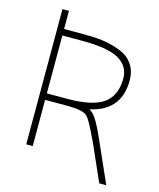

<svg xmlns="http://www.w3.org/2000/svg" viewBox="-122 -819 836 1007"><g transform="rotate(15 296.0 -315.5)"><path d="M126 -633.8H236.3Q278.3 -633.8 313.5 -630.9Q348.6 -627.9 389.6 -617.2Q430.7 -606.4 460 -589.8Q489.3 -573.2 508.8 -540.5Q528.3 -507.8 528.3 -462.9Q528.3 -375 482.4 -324.2Q441.4 -278.3 364.3 -261.7Q382.8 -250 399.4 -226.6Q421.9 -193.4 455.1 -117.2L551.8 100.6H513.7L423.8 -102.5Q401.4 -149.4 388.7 -173.8Q376 -198.2 363.8 -215.8Q351.6 -233.4 334 -238.8Q316.4 -244.1 296.9 -246.6Q277.3 -249 236.3 -249H126V2H90.8V-732.4H126ZM126 -598.6V-284.2H236.3Q374 -284.2 433.6 -327.1Q493.2 -370.1 493.2 -462.9Q493.2 -529.3 434.1 -564Q375 -598.6 236.3 -598.6Z"/></g></svg>

Font: Gen Shin Gothic ExtraLight
Style: Regular
Weight: 100
Designer: [Source Han Sans]
Ryoko NISHIZUKA  (kana & ideographs); Paul D. Hunt (Latin, Greek & Cyrillic); Wenlong ZHANG  (bopomofo
Version: Version 1.002.20150607